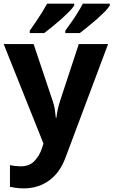

<svg xmlns="http://www.w3.org/2000/svg" viewBox="-20 -786 618 1046"><path d="M0 -545.9H163.1L266.1 -238.8Q273.4 -218.3 278.3 -193.4Q281.7 -170.4 284.2 -144H287.1Q290 -168 295.4 -193.4Q300.3 -214.8 308.1 -238.8L409.2 -545.9H568.8L337.9 69.8Q307.1 154.8 247.6 197.3Q188.5 240.2 109.9 240.2Q85 240.2 66.4 237.3Q50.8 235.4 34.2 231.9V113.8Q37.6 114.3 46.4 115.7Q55.2 117.2 60.5 118.2Q82 120.1 92.8 120.1Q139.6 120.1 167 91.8Q195.3 62 208 22.9L216.8 -3.9ZM578.1 -755.9Q570.3 -743.2 551.3 -722.7Q527.8 -699.7 507.3 -681.2Q487.8 -664.6 457.5 -639.6Q433.1 -620.1 415 -606H335.9V-619.1Q342.3 -627.4 368.2 -664.1Q385.3 -687.5 402.8 -716.8Q420.4 -744.6 431.2 -766.1H578.1ZM384.3 -755.9Q376 -742.7 356.9 -722.7Q333.5 -699.7 313 -681.2Q294.9 -665.5 263.7 -639.6Q239.7 -620.1 221.2 -606H142.1V-619.1Q159.2 -642.6 173.3 -664.1Q187.5 -685.1 208 -716.8Q229 -751.5 236.8 -766.1H384.3Z"/></svg>

Font: Droid Sans Thai
Style: Bold
Weight: 700
Designer: Steve Matteson
Foundry: Ascender Corporation
Version: Version 1.00